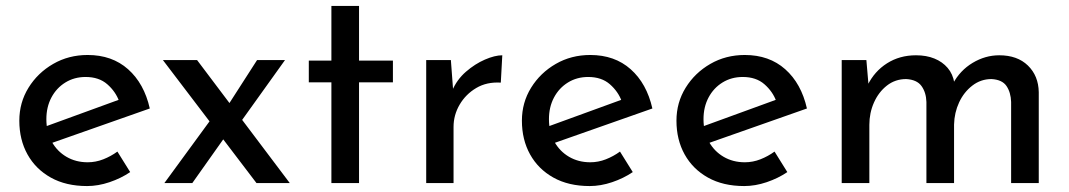

<svg xmlns="http://www.w3.org/2000/svg" viewBox="-20 -616 3596 646"><path d="M273 10Q202 10 151 -18.5Q100 -47 72.5 -96.5Q45 -146 45 -210Q45 -271 76 -321Q107 -371 159 -401Q211 -431 275 -431Q357 -431 411 -383Q465 -335 484 -251L143 -131L121 -186L401 -288L381 -275Q369 -308 341 -332.5Q313 -357 268 -357Q230 -357 200 -338.5Q170 -320 153 -288Q136 -256 136 -215Q136 -172 154 -139.5Q172 -107 203.5 -88.5Q235 -70 275 -70Q302 -70 327.5 -80Q353 -90 375 -106L418 -37Q387 -16 348.5 -3Q310 10 273 10Z M746 -260 845 -414H939L780 -192ZM955 0H843L528 -414H643ZM736 -154 627 0H533L691 -216Z M1095 -596H1188V-412H1302V-339H1188V0H1095V-339H1019V-412H1095Z M1497 -414 1506 -294 1501 -310Q1517 -348 1547.5 -374.5Q1578 -401 1611.5 -415.5Q1645 -430 1670 -430L1665 -338Q1618 -341 1582.5 -320Q1547 -299 1526.5 -264Q1506 -229 1506 -189V0H1414V-414Z M1964 10Q1893 10 1842 -18.5Q1791 -47 1763.5 -96.5Q1736 -146 1736 -210Q1736 -271 1767 -321Q1798 -371 1850 -401Q1902 -431 1966 -431Q2048 -431 2102 -383Q2156 -335 2175 -251L1834 -131L1812 -186L2092 -288L2072 -275Q2060 -308 2032 -332.5Q2004 -357 1959 -357Q1921 -357 1891 -338.5Q1861 -320 1844 -288Q1827 -256 1827 -215Q1827 -172 1845 -139.5Q1863 -107 1894.5 -88.5Q1926 -70 1966 -70Q1993 -70 2018.5 -80Q2044 -90 2066 -106L2109 -37Q2078 -16 2039.5 -3Q2001 10 1964 10Z M2484 10Q2413 10 2362 -18.5Q2311 -47 2283.5 -96.5Q2256 -146 2256 -210Q2256 -271 2287 -321Q2318 -371 2370 -401Q2422 -431 2486 -431Q2568 -431 2622 -383Q2676 -335 2695 -251L2354 -131L2332 -186L2612 -288L2592 -275Q2580 -308 2552 -332.5Q2524 -357 2479 -357Q2441 -357 2411 -338.5Q2381 -320 2364 -288Q2347 -256 2347 -215Q2347 -172 2365 -139.5Q2383 -107 2414.5 -88.5Q2446 -70 2486 -70Q2513 -70 2538.5 -80Q2564 -90 2586 -106L2629 -37Q2598 -16 2559.5 -3Q2521 10 2484 10Z M2895 -414 2903 -321 2899 -329Q2922 -376 2964.5 -403Q3007 -430 3062 -430Q3097 -430 3124 -419Q3151 -408 3168.5 -387.5Q3186 -367 3191 -337L3186 -334Q3210 -379 3252.5 -404.5Q3295 -430 3342 -430Q3403 -430 3438.5 -395.5Q3474 -361 3475 -306V0H3382V-273Q3381 -305 3366.5 -326.5Q3352 -348 3316 -350Q3280 -350 3251.5 -328Q3223 -306 3207 -271.5Q3191 -237 3190 -197V0H3097V-273Q3096 -305 3080.5 -326.5Q3065 -348 3029 -350Q2992 -350 2964 -328Q2936 -306 2920.5 -271Q2905 -236 2905 -196V0H2812V-414Z"/></svg>

Font: Josefin Sans Thin
Style: Regular
Weight: 400
Version: Version 2.000